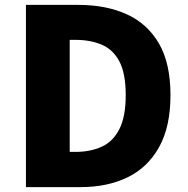

<svg xmlns="http://www.w3.org/2000/svg" viewBox="-20 -765 769 785"><path d="M86 0V-745H300Q414 -745 498.5 -706.5Q583 -668 630 -587Q677 -506 677 -376Q677 -247 630.5 -163.5Q584 -80 501.5 -40Q419 0 310 0ZM265 -144H289Q349 -144 395.5 -165Q442 -186 468 -237Q494 -288 494 -376Q494 -465 468 -514Q442 -563 395.5 -582.5Q349 -602 289 -602H265Z"/></svg>

Font: Source Han Sans SC Heavy
Style: Regular
Weight: 900
Designer: Ryoko NISHIZUKA Ë•øÂ°öÊ∂ºÂ≠ê (kana, bopomofo & ideographs); Paul D. Hunt (Latin, Greek & Cyrillic); Sandoll Communicatio
Foundry: Adobe
Version: Version 2.004;hotconv 1.0.118;makeotfexe 2.5.65603